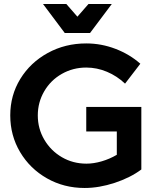

<svg xmlns="http://www.w3.org/2000/svg" viewBox="-20 -925 787 955"><path d="M409 -393H683V-82Q628 -41 550.5 -15.5Q473 10 401 10Q298 10 213.5 -38Q129 -86 80 -168.5Q31 -251 31 -351Q31 -451 81 -532.5Q131 -614 217.5 -661.5Q304 -709 409 -709Q484 -709 554.5 -682Q625 -655 678 -608L602 -509Q562 -547 512 -568Q462 -589 409 -589Q343 -589 287.5 -557.5Q232 -526 200 -471Q168 -416 168 -351Q168 -285 200.5 -230Q233 -175 288 -143Q343 -111 410 -111Q446 -111 485.5 -122.5Q525 -134 561 -155V-271H409ZM420 -905H536L428 -761H302L194 -905H310L365 -842Z"/></svg>

Font: Gontserrat Medium
Style: Regular
Weight: 500
Designer: Julieta Ulanovsky
Foundry: Julieta Ulanovsky
Version: Version 6.001